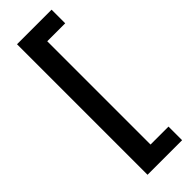

<svg xmlns="http://www.w3.org/2000/svg" viewBox="-288 -731 907 907"><g transform="rotate(-45 165.0 -278.0)"><path d="M305 158V67H185V-623H305V-714H74V158Z"/></g></svg>

Font: Noto Sans Gunjala Gondi Semibold
Style: Regular
Weight: 400
Designer: Ek Type
Foundry: Ek Type
Version: Version 1.004